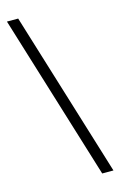

<svg xmlns="http://www.w3.org/2000/svg" viewBox="-144 -852 679 1089"><g transform="rotate(-15 196.0 -307.0)"><path d="M314 179H380L81 -793H15Z"/></g></svg>

Font: Kinto Sans
Style: Regular
Weight: 400
Designer: Authors: Ryoko NISHIZUKA  (kana & ideographs); Paul D. Hunt (Latin, Greek & Cyrillic); Wenlong ZHANG  (bopomofo); Sandol
Foundry: Adobe Systems Incorporated, ookami Inc.
Version: Version 0.001